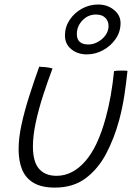

<svg xmlns="http://www.w3.org/2000/svg" viewBox="-20 -830 629 872"><path d="M498 -507Q509.5 -509.5 528 -509.5Q536 -509.5 545.2 -509.2Q554.5 -509 559 -508.5Q553.5 -454 544.8 -397Q536 -340 521.5 -285.5Q499 -202 462.2 -132.2Q425.5 -62.5 368.8 -20.2Q312 22 229.5 22Q168 22 131.8 0Q95.5 -22 80 -61Q64.5 -100 64.5 -151.5Q64.5 -204 78 -265.5Q91.5 -327 112.8 -393.5Q134 -460 158 -527Q164 -526.5 172.2 -526Q180.5 -525.5 187.5 -525Q196 -524 204.2 -522.5Q212.5 -521 218.5 -519Q196 -459.5 175.5 -396Q155 -332.5 142.2 -272.8Q129.5 -213 129.5 -164.5Q129.5 -95.5 157.2 -63.5Q185 -31.5 237 -31.5Q308.5 -31.5 366.5 -96.8Q424.5 -162 461 -298Q473.5 -343.5 482.8 -395.8Q492 -448 498 -507ZM374.5 -583Q332.5 -583 303.8 -606.5Q275 -630 275 -669Q275 -707.5 296.2 -739.5Q317.5 -771.5 351.8 -790.5Q386 -809.5 426 -809.5Q467.5 -809.5 497.5 -785.2Q527.5 -761 527.5 -725Q527.5 -685.5 505.2 -653.2Q483 -621 448 -602Q413 -583 374.5 -583ZM381.5 -628Q403.5 -628 424.8 -639.8Q446 -651.5 459.5 -670.5Q473 -689.5 473 -712Q473 -734.5 458.2 -749.2Q443.5 -764 416 -764Q379.5 -764 354.2 -737.2Q329 -710.5 329 -675.5Q329 -628 381.5 -628Z"/></svg>

Font: Grandstander ExtraLight
Style: Italic
Weight: 200
Italic angle: -15°
Designer: Tyler Finck
Foundry: Etcetera Type Co
Version: Version 1.200; ttfautohint (v1.8.3)